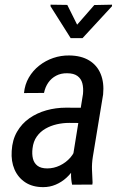

<svg xmlns="http://www.w3.org/2000/svg" viewBox="-20 -770 505 801"><path d="M279.8 -90.3 326.2 -377.9Q328.6 -403.3 323.5 -422.6Q318.4 -441.9 303 -453.1Q287.6 -464.4 259.8 -464.4Q234.4 -464.8 214.4 -454.3Q194.3 -443.8 181.4 -425.3Q168.5 -406.7 163.6 -382.3L80.1 -381.8Q83.5 -417.5 100.3 -446.5Q117.2 -475.6 143.6 -496.3Q169.9 -517.1 202.1 -528.1Q234.4 -539.1 269 -538.6Q318.8 -538.1 352.1 -517.8Q385.3 -497.6 400.1 -461.2Q415 -424.8 410.2 -376L367.2 -115.2Q362.8 -87.4 363.8 -61.5Q364.7 -35.6 366.2 -8.3L365.2 0L280.8 0.5Q275.9 -22 276.4 -44.9Q276.9 -67.9 279.8 -90.3ZM332.5 -320.3 322.3 -256.8 268.6 -257.3Q242.7 -257.3 217 -251.5Q191.4 -245.6 169.7 -233.2Q147.9 -220.7 133.5 -200.4Q119.1 -180.2 115.7 -150.9Q112.8 -127 117.4 -108.2Q122.1 -89.4 136.5 -78.4Q150.9 -67.4 177.2 -67.4Q204.6 -67.4 230 -79.6Q255.4 -91.8 273.7 -112.8Q292 -133.8 297.9 -160.6L311 -119.6Q305.2 -94.2 291.3 -70.6Q277.3 -46.9 257.3 -28.6Q237.3 -10.3 212.6 0.2Q188 10.7 160.2 10.7Q115.7 10.7 85.4 -9.3Q55.2 -29.3 40.5 -63.2Q25.9 -97.2 28.8 -140.1Q31.2 -186 51 -220.2Q70.8 -254.4 102.5 -276.6Q134.3 -298.8 173.6 -309.8Q212.9 -320.8 255.4 -320.8ZM260.7 -749.5 301.8 -667 373.5 -749 447.3 -750.5V-744.1L324.2 -610.8H274.9L190.9 -743.7V-750.5Z"/></svg>

Font: Roboto Condensed
Style: Italic
Weight: 400
Italic angle: -12°
Designer: Christian Robertson
Foundry: Google
Version: Version 3.0